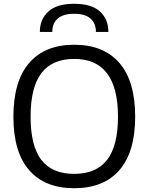

<svg xmlns="http://www.w3.org/2000/svg" viewBox="-20 -987 787 1017"><path d="M488 -818Q488 -864 459 -889Q430 -914 373 -914Q315 -914 286 -889Q257 -864 257 -818H191Q191 -885 236 -926Q281 -967 373 -967Q464 -967 509 -926.5Q554 -886 554 -818ZM605 -369Q605 -675 373 -675Q257 -675 199.5 -600Q142 -525 142 -369Q142 -214 199 -140Q256 -66 373 -66Q490 -66 547.5 -140.5Q605 -215 605 -369ZM373 10Q218 10 134.5 -85.5Q51 -181 51 -369Q51 -557 134.5 -653.5Q218 -750 373 -750Q529 -750 612.5 -653.5Q696 -557 696 -369Q696 -182 612.5 -86Q529 10 373 10Z"/></svg>

Font: EncodeSans
Style: Regular
Weight: 400
Designer: Pablo Impallari, Andres Torresi
Foundry: Pablo Impallari, Andres Torresi
Version: Version 1.000; ttfautohint (v1.4.1)